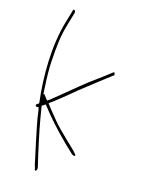

<svg xmlns="http://www.w3.org/2000/svg" viewBox="-165 -817 775 1044"><g transform="rotate(20 222.0 -294.5)"><path d="M57 -433C55 -526 55 -580 72 -661L85 -725C86 -733 83 -739 78 -741C74 -743 71 -740 70 -728L57 -664C27 -519 41 -347 71 -204L72 -198L62 -190C57 -187 57 -181 60 -178C62 -174 71 -176 76 -177C83 -160 86 -139 91 -119C111 -45 147 68 165 127L171 141C173 161 187 154 185 135L181 122C161 63 126 -48 106 -124L89 -191C96 -194 102 -199 107 -205L114 -198C160 -148 211 -100 271 -50C305 -21 326 -7 333 0C341 5 349 7 352 4C357 -1 345 -10 342 -12L341 -14C337 -18 317 -34 282 -62C247 -90 216 -116 192 -140C166 -168 145 -187 127 -208L120 -215C126 -221 127 -224 135 -229C155 -247 179 -270 207 -297C253 -345 327 -410 372 -453L402 -480C404 -479 404 -478 404 -476C404 -490 400 -496 398 -496C396 -496 393 -494 390 -491L362 -465C342 -447 316 -424 285 -397C230 -346 173 -287 123 -240C119 -236 113 -231 107 -227C102 -232 98 -236 93 -242L82 -254H76C75 -267 72 -280 71 -292C63 -345 58 -392 57 -433Z"/></g></svg>

Font: Stray Cat
Style: ExLt
Weight: 200
Version: Version 1.0